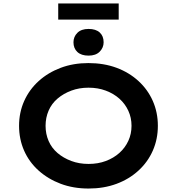

<svg xmlns="http://www.w3.org/2000/svg" viewBox="-20 -1078 1021 1108"><path d="M491 10Q403 10 330 -17.5Q257 -45 202.5 -94Q148 -143 119 -209Q90 -275 90 -352Q90 -429 119.5 -495Q149 -561 203 -610Q257 -659 330 -686.5Q403 -714 490 -714Q579 -714 652 -687Q725 -660 779 -610.5Q833 -561 862 -495Q891 -429 891 -352Q891 -275 862 -209Q833 -143 779 -93.5Q725 -44 652 -17Q579 10 491 10ZM491 -132Q546 -132 591 -149Q636 -166 669 -195.5Q702 -225 720.5 -265Q739 -305 739 -352Q739 -399 720.5 -439Q702 -479 669 -508.5Q636 -538 590.5 -555Q545 -572 491 -572Q437 -572 391.5 -555Q346 -538 312 -509Q278 -480 260.5 -439.5Q243 -399 243 -352Q243 -305 260.5 -264.5Q278 -224 312 -195Q346 -166 391.5 -149Q437 -132 491 -132ZM491 -757Q449 -757 426.5 -778Q404 -799 404 -834Q404 -866 426.5 -888.5Q449 -911 491 -911Q533 -911 555.5 -890.5Q578 -870 578 -834Q578 -803 555.5 -780Q533 -757 491 -757ZM316 -965V-1058H665V-965Z"/></svg>

Font: Lexend Giga SemiBold
Style: Regular
Weight: 600
Designer: Bonnie Shaver-Troup, Thomas Jockin
Foundry: Lexend
Version: Version 1.007